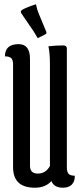

<svg xmlns="http://www.w3.org/2000/svg" viewBox="-20 -866 374 896"><path d="M213 -568Q213 -617 206 -650Q240 -654 275 -654Q292 -654 292 -639V-85Q292 -64 300 -55Q308 -46 329 -46Q330 -20 315.5 -5Q301 10 274 10Q232 10 220 -21Q192 10 143 10Q41 10 41 -86V-565Q41 -586 32.5 -594.5Q24 -603 3 -603Q3 -660 67 -660Q120 -660 120 -591V-92Q120 -56 156.5 -56Q193 -56 213 -91ZM195 -720Q197 -717 197 -713Q197 -709 192 -706L156 -688Q149 -701 138 -718L80 -803Q77 -808 77 -812Q77 -819 102.5 -829.5Q128 -840 138 -843L148 -846Q152 -823 161 -802Z"/></svg>

Font: Medula One
Style: Regular
Weight: 400
Designer: Luciano Vergara
Foundry: Luciano Vergara
Version: Version 1.002